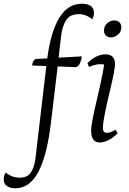

<svg xmlns="http://www.w3.org/2000/svg" viewBox="-126 -754 693 1032"><path d="M-44 258Q-71 258 -88.5 246Q-106 234 -106 211Q-106 189 -95 173Q-63 201 -21 201Q21 201 39.5 173.5Q58 146 64 102L123 -399L47 -402Q49 -430 66 -437L128 -440Q147 -584 193 -659Q239 -734 315 -734Q345 -734 362 -721.5Q379 -709 379 -686Q379 -667 370 -650Q337 -678 297 -678Q250 -678 229 -645Q208 -612 202 -557L189 -444L313 -451Q313 -437 305 -417Q297 -397 282 -393L184 -397L149 -105Q128 79 81 168.5Q34 258 -44 258ZM411 12Q364 12 364 -51Q364 -74 372.5 -117.5Q381 -161 393.5 -213Q406 -265 417 -316.5Q428 -368 434 -407Q426 -409 415 -409Q384 -409 353 -394L344 -414Q366 -438 392 -450Q418 -462 439 -462Q467 -462 479.5 -448.5Q492 -435 492 -410Q492 -393 485.5 -359.5Q479 -326 469 -284Q459 -242 449.5 -200Q440 -158 433.5 -122Q427 -86 427 -66Q427 -40 448 -40Q469 -40 495 -57L506 -38Q481 -12 455.5 0Q430 12 411 12ZM472 -553Q453 -553 443 -563Q433 -573 433 -590Q433 -614 450.5 -629Q468 -644 486 -644Q506 -644 516 -634Q526 -624 526 -607Q526 -582 507.5 -567.5Q489 -553 472 -553Z"/></svg>

Font: Petrona Light
Style: Italic
Weight: 300
Italic angle: -9°
Designer: Ringo R. Seeber
Foundry: Ringo R. Seeber
Version: Version 2.001; ttfautohint (v1.8.3)